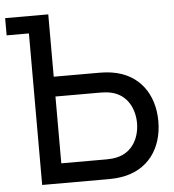

<svg xmlns="http://www.w3.org/2000/svg" viewBox="-57 -768 740 816"><g transform="rotate(-5 313.0 -360.0)"><path d="M374.5 0C388.5 0 409 -1 427.5 -4C544 -22 605.5 -112.5 605.5 -227C605.5 -341.5 543.5 -432 427.5 -450C409 -453 388 -454 374.5 -454H179V-720H-5V-646.5H90V0ZM179 -369.5H371.5C384 -369.5 401.5 -368.5 416.5 -365C485.5 -349.5 514.5 -287 514.5 -227C514.5 -167 485.5 -104.5 416.5 -89C401.5 -85.5 384 -84.5 371.5 -84.5H179Z"/></g></svg>

Font: Hauora Medium
Style: Regular
Weight: 500
Designer: Wayne Shih
Foundry: WCYS
Version: Version 1.001;hotconv 1.0.109;makeotfexe 2.5.65596